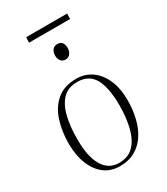

<svg xmlns="http://www.w3.org/2000/svg" viewBox="-212 -949 915 1055"><g transform="rotate(-30 245.0 -422.0)"><path d="M228 14Q171 14 130 -17.5Q89 -49 67 -105Q45 -161 45 -234Q45 -313 66.5 -378.5Q88 -444 135 -483.5Q182 -523 259 -523Q313 -523 355 -493.5Q397 -464 421 -409.5Q445 -355 445 -279Q445 -222 432.5 -169Q420 -116 394 -75Q368 -34 326.5 -10Q285 14 228 14ZM233 -4Q291 -4 325.5 -39Q360 -74 376 -136Q392 -198 392 -278Q392 -390 360 -447.5Q328 -505 254 -505Q196 -505 162 -470Q128 -435 113 -373.5Q98 -312 98 -232Q98 -120 133 -62Q168 -4 233 -4ZM222 -690Q222 -713 233.5 -726.5Q245 -740 263 -740Q303 -740 303 -693Q303 -672 292 -657.5Q281 -643 262 -643Q245 -643 233.5 -655.5Q222 -668 222 -690ZM135 -858H395L394 -824H134Z"/></g></svg>

Font: Literata 72pt ExtraLight
Style: Italic
Weight: 200
Italic angle: -2°
Designer: Latin by Veronika Burian and Jose Scaglione. Greek by Irene Vlachou. Cyrillic by Vera Evstafieva
Foundry: TypeTogether
Version: Version 3.002